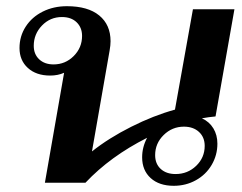

<svg xmlns="http://www.w3.org/2000/svg" viewBox="-20 -590 781 620"><path d="M682 -126Q682 -89 663.5 -57.5Q645 -26 612.5 -8Q580 10 541 10Q494 10 466.5 -15Q439 -40 439 -82Q439 -115 455 -145Q336 -85 256 0H125L187 -355Q167 -346 142 -346Q97 -346 70 -370.5Q43 -395 43 -435Q43 -473 63 -504Q83 -535 118 -552.5Q153 -570 196 -570Q264 -570 300.5 -540Q337 -510 337 -457Q337 -444 334 -427L277 -101Q331 -144 403.5 -180.5Q476 -217 545 -236L603 -560H737L676 -214Q654 -212 632 -208Q656 -197 669 -175.5Q682 -154 682 -126ZM245 -474Q245 -501 227.5 -518Q210 -535 180 -535Q142 -535 115.5 -507.5Q89 -480 89 -442Q89 -415 106.5 -398.5Q124 -382 153 -382Q191 -382 218 -409Q245 -436 245 -474ZM641 -119Q641 -147 622.5 -164Q604 -181 574 -181Q536 -181 508.5 -154Q481 -127 481 -89Q481 -61 499 -44.5Q517 -28 547 -28Q586 -28 613.5 -54.5Q641 -81 641 -119Z"/></svg>

Font: Fahkwang SemiBold
Style: Italic
Weight: 600
Italic angle: -10°
Version: Version 1.000; ttfautohint (v1.6)